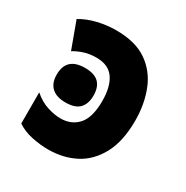

<svg xmlns="http://www.w3.org/2000/svg" viewBox="-137 -677 774 801"><g transform="rotate(30 250.0 -276.5)"><path d="M199 10Q162 10 121 1.5Q80 -7 49 -28V-178Q81 -150 116 -139Q151 -128 179 -128Q232 -128 263.5 -163.5Q295 -199 295 -278Q295 -347 268.5 -385Q242 -423 184 -423Q153 -423 127 -415Q101 -407 78 -393L31 -521Q66 -542 110 -552.5Q154 -563 199 -563Q291 -563 347 -524.5Q403 -486 429 -420.5Q455 -355 455 -275Q455 -177 421 -113.5Q387 -50 329.5 -20Q272 10 199 10ZM164 -196Q121 -196 98 -217Q75 -238 75 -279Q75 -362 164 -362Q210 -362 231 -341Q252 -320 252 -279Q252 -240 231.5 -218Q211 -196 164 -196Z"/></g></svg>

Font: Noto Sans Mono ExtraCondensed Black
Style: Regular
Weight: 900
Width: 2
Designer: Monotype Design Team
Foundry: Monotype Imaging Inc.
Version: Version 2.014